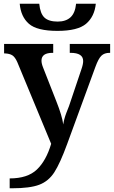

<svg xmlns="http://www.w3.org/2000/svg" viewBox="-20 -772 612 1032"><path d="M32 187Q128 187 178 139.5Q228 92 255 1L73 -438Q61 -465 46.5 -474.5Q32 -484 5 -485H2V-536H266V-488H263Q203 -488 203 -446Q203 -430 212 -408L283 -227Q314 -149 320 -103Q324 -132 336.5 -165Q349 -198 351 -202L417 -398Q427 -426 427 -444Q427 -488 359 -488H355V-536H572V-488H569Q541 -488 525 -472.5Q509 -457 493 -413L341 2Q303 106 272 154Q241 202 191 221Q141 240 45 240H32ZM86 -752H191Q196 -699 219 -677.5Q242 -656 290 -656Q334 -656 359 -679Q384 -702 389 -752H495Q488 -683 443 -644.5Q398 -606 289 -606Q179 -606 135.5 -644Q92 -682 86 -752Z"/></svg>

Font: Noto Serif SemiBold
Style: Regular
Weight: 600
Designer: Monotype Design Team
Foundry: Monotype Imaging Inc.
Version: Version 1.001